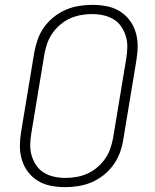

<svg xmlns="http://www.w3.org/2000/svg" viewBox="-20 -763 640 791"><path d="M249 8Q219 8 190 2.5Q161 -3 137 -17.5Q113 -32 96 -54Q79 -76 70.5 -103.5Q62 -131 62 -160.5Q62 -190 67 -220L121 -546Q126 -573 135 -599.5Q144 -626 161 -650Q178 -674 201 -692.5Q224 -711 250.5 -722.5Q277 -734 305 -738.5Q333 -743 360 -743Q390 -743 419 -737.5Q448 -732 472 -717.5Q496 -703 513 -681Q530 -659 538.5 -631.5Q547 -604 547 -574.5Q547 -545 542 -515L488 -189Q484 -162 474.5 -135.5Q465 -109 448 -85Q431 -61 408 -42.5Q385 -24 358.5 -12.5Q332 -1 304 3.5Q276 8 249 8ZM250 -30Q272 -30 295 -34Q318 -38 339.5 -47.5Q361 -57 380 -73Q399 -89 413 -109Q427 -129 434.5 -151Q442 -173 446 -195L500 -521Q504 -545 504.5 -568.5Q505 -592 498.5 -613.5Q492 -635 479.5 -653.5Q467 -672 448 -683.5Q429 -695 406 -700Q383 -705 359 -705Q337 -705 314 -701Q291 -697 269.5 -687.5Q248 -678 229 -662Q210 -646 196 -626Q182 -606 174.5 -584Q167 -562 163 -540L109 -214Q105 -190 104.5 -166.5Q104 -143 110.5 -121.5Q117 -100 129.5 -81.5Q142 -63 161 -51.5Q180 -40 203 -35Q226 -30 250 -30Z"/></svg>

Font: Iosevka Aile Extralight
Style: Italic
Weight: 200
Italic angle: -9°
Designer: Belleve Invis
Foundry: Belleve Invis
Version: Version 31.1.0; ttfautohint (v1.8.4)